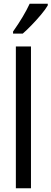

<svg xmlns="http://www.w3.org/2000/svg" viewBox="-20 -1009 276 1029"><path d="M146 0H65V-760H146ZM236 -980Q224 -959 200 -930.5Q176 -902 149.5 -874.5Q123 -847 102 -829H50V-840Q108 -922 139 -989H236Z"/></svg>

Font: Noto Sans ExtraCondensed
Style: Regular
Weight: 400
Width: 2
Designer: Monotype Design Team
Foundry: Monotype Imaging Inc.
Version: Version 2.013; ttfautohint (v1.8.4.7-5d5b)